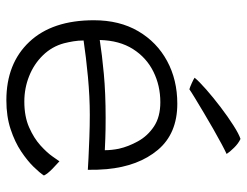

<svg xmlns="http://www.w3.org/2000/svg" viewBox="-104 -664 757 588"><g transform="rotate(90 274.0 -369.5)"><path d="M517 -126Q509 -113.5 490.5 -94.5Q472 -75.5 443.2 -56.2Q414.5 -37 375.2 -24Q336 -11 286.5 -11Q174 -11 107.8 -81.2Q41.5 -151.5 41.5 -279Q41.5 -357.5 75 -414.8Q108.5 -472 166.2 -503.2Q224 -534.5 297 -534.5Q388.5 -534.5 438.5 -475Q488.5 -415.5 497.5 -318.5Q500 -289.5 499.5 -260.5Q491.5 -261 463.8 -262.5Q436 -264 400 -265.2Q364 -266.5 331.5 -266.5Q276 -266.5 214.8 -260.8Q153.5 -255 103.5 -247.5Q103.5 -231.5 106 -216.5Q108.5 -201.5 112 -187.5Q122 -150.5 148.8 -123Q175.5 -95.5 212.5 -80.8Q249.5 -66 290.5 -66Q336.5 -66 369.8 -80.8Q403 -95.5 425 -115.5Q447 -135.5 458.8 -152.5Q470.5 -169.5 473.5 -173.5Q480 -168 496 -152.5Q512 -137 517 -126ZM102 -297Q146.5 -304 205.8 -309.5Q265 -315 340 -315Q378.5 -315 403.8 -314Q429 -313 439.5 -312.5Q439.5 -333 435 -355.5Q428.5 -384.5 412.2 -414Q396 -443.5 366.8 -463Q337.5 -482.5 292.5 -482.5Q241.5 -482.5 198.8 -461.2Q156 -440 129.8 -398.8Q103.5 -357.5 102 -297ZM405 -728Q419 -721.5 432 -708.2Q445 -695 451 -685.5Q442 -681.5 421.2 -670.5Q400.5 -659.5 374.8 -644.8Q349 -630 323.8 -615Q298.5 -600 279.2 -588.2Q260 -576.5 253 -571.5Q247 -573 234.8 -578.5Q222.5 -584 217.5 -587.5Q229 -601.5 253.5 -623Q278 -644.5 307.5 -667Q337 -689.5 363.8 -706.5Q390.5 -723.5 405 -728Z"/></g></svg>

Font: Grandstander ExtraLight
Style: Regular
Weight: 200
Designer: Tyler Finck
Foundry: Etcetera Type Co
Version: Version 1.200; ttfautohint (v1.8.3)